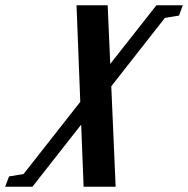

<svg xmlns="http://www.w3.org/2000/svg" viewBox="-171 -438 714 729"><path d="M146.5 271 137.2 35.2 -47.9 271H-151.4L-136.7 231.9L-81.5 222.7L133.8 -51.3L119.6 -418H237.8L247.6 -195.3L422.9 -418H522.9L508.8 -378.9L455.1 -370.1L251.5 -110.4L268.1 271Z"/></svg>

Font: Elstob 18pt ExtraBold
Style: Italic
Weight: 800
Italic angle: -20°
Designer: Peter S. Baker
Version: Version 1.015